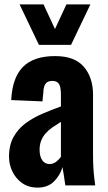

<svg xmlns="http://www.w3.org/2000/svg" viewBox="-20 -843 489 873"><path d="M151 10Q109 10 80 -11Q51 -32 36 -64Q21 -96 21 -130Q21 -184 42 -221Q63 -258 97 -283Q131 -308 173 -326Q215 -344 257 -359V-413Q257 -432 254 -446Q251 -460 242.5 -467.5Q234 -475 218 -475Q202 -475 193.5 -468.5Q185 -462 181 -449.5Q177 -437 177 -422L173 -382L31 -388Q36 -490 84.5 -539Q133 -588 231 -588Q319 -588 361 -539.5Q403 -491 403 -412V-143Q403 -109 404.5 -82.5Q406 -56 408.5 -35.5Q411 -15 413 0H277Q274 -22 270 -48Q266 -74 264 -83Q254 -47 226 -18.5Q198 10 151 10ZM206 -97Q217 -97 226.5 -102Q236 -107 244 -115Q252 -123 257 -130V-289Q236 -276 218 -263.5Q200 -251 187 -236Q174 -221 167 -203Q160 -185 160 -162Q160 -132 172 -114.5Q184 -97 206 -97ZM157 -639 69 -823H178L230 -711L282 -823H391L303 -639Z"/></svg>

Font: Oswald SemiBold
Style: Regular
Weight: 600
Designer: Vernon Adams
Foundry: Vernon Adams
Version: Version 4.103;gftools[0.9.33.dev8+g029e19f]